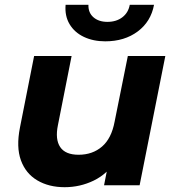

<svg xmlns="http://www.w3.org/2000/svg" viewBox="-20 -771 727 799"><path d="M249 8Q183 8 135 -20.5Q87 -49 67 -104Q47 -159 63 -240L122 -538H278L221 -250Q209 -191 230.5 -159Q252 -127 307 -127Q365 -127 404.5 -161Q444 -195 457 -265L512 -538H668L561 0H413L443 -152L465 -106Q427 -47 370 -19.5Q313 8 249 8ZM418 -599Q368 -599 329 -617.5Q290 -636 269.5 -670.5Q249 -705 253 -751H348Q347 -718 369 -699Q391 -680 427 -680Q464 -680 489 -699Q514 -718 520 -751H621Q608 -681 553 -640Q498 -599 418 -599Z"/></svg>

Font: MOST Montserrat
Style: Bold Italic
Weight: 700
Italic angle: -11.3°
Designer: Julieta Ulanovsky
Foundry: Julieta Ulanovsky
Version: Version 8.000;March 11, 2024;FontCreator 15.0.0.2926 64-bit